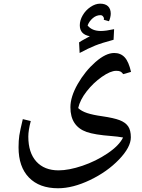

<svg xmlns="http://www.w3.org/2000/svg" viewBox="-20 -676 767 1036"><path d="M644 65.9Q614.3 60.5 582 58.1Q490.7 51.3 447.5 36.1Q404.3 21 382.1 -12.2Q359.9 -45.4 359.9 -97.2Q359.9 -153.8 399.4 -222.9Q439 -292 494.9 -341.1Q550.8 -390.1 596.2 -390.1Q630.9 -390.1 652.6 -366.9Q674.3 -343.8 687 -288.1L645 -275.9Q636.7 -287.1 628.9 -290.5Q621.1 -293.9 606.9 -293.9Q576.2 -293.9 529.8 -261.5Q483.4 -229 447.5 -182.9Q411.6 -136.7 401.9 -92.8Q419.4 -76.2 450.4 -65.9Q481.4 -55.7 531.2 -48.8Q594.2 -39.6 625.5 -27.6Q656.7 -15.6 671.4 5.6Q686 26.9 686 64.9Q686 118.2 622.3 184.6Q558.6 251 465.8 295.4Q373 339.8 293 339.8Q192.4 339.8 136.2 282Q80.1 224.1 80.1 119.1Q80.1 82.5 84.2 54.9Q88.4 27.3 103 -33.2L146 -22.9Q132.8 27.3 132.8 61Q132.8 147.9 176 195.6Q219.2 243.2 295.9 243.2Q351.6 243.2 424.6 218.5Q497.6 193.8 560.3 151.6Q623 109.4 644 65.9ZM540 -569.3 541 -575.2Q541 -581.5 535.6 -587.9Q530.3 -594.2 522 -594.2Q499.5 -594.2 480.5 -577.9Q461.4 -561.5 452.6 -538.6Q476.1 -508.8 524.4 -508.8Q550.8 -508.8 595.7 -518.6L592.8 -461.4Q528.8 -444.3 492.9 -429.9Q457 -415.5 409.7 -390.1L406.7 -447.3Q420.4 -456.5 435.5 -464.4Q450.7 -472.2 464.8 -480.5Q410.6 -490.2 410.6 -539.6Q410.6 -566.4 426.3 -593.5Q441.9 -620.6 468.3 -638.4Q494.6 -656.2 520 -656.2Q548.3 -656.2 563 -642.1Q577.6 -627.9 577.6 -601.6Q577.6 -593.3 574.7 -581.1Q571.8 -568.8 567.9 -561.5Z"/></svg>

Font: Droid Arabic Naskh
Style: Regular
Weight: 400
Designer: Pascal Zoghbi
Foundry: Ascender Corporation
Version: Version 1.00